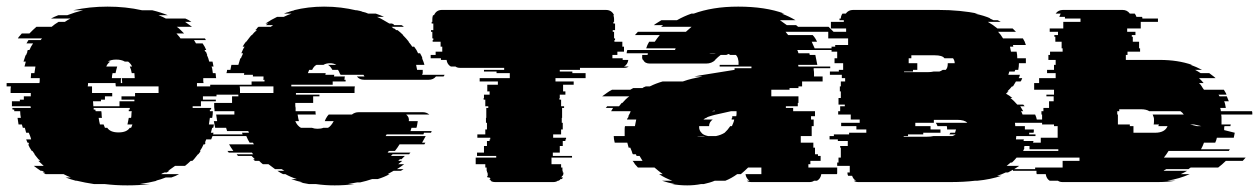

<svg xmlns="http://www.w3.org/2000/svg" viewBox="-30 -550 3803 580"><path d="M694 -289Q695 -284 695 -279Q695 -274 695 -269H624V-259H583V-249H622V-244H577V-229H552V-224H608Q608 -221 607 -219H604V-214H613V-213Q613 -209 612.5 -204Q612 -199 611 -194H604L601 -174H616Q616 -170 614 -164H611Q610 -160 609 -156.5Q608 -153 607 -149H615Q614 -144 612 -139Q610 -134 608 -129H593L589 -119H591Q589 -115 589 -114H585Q581 -104 574 -94H576Q575 -92 573 -89Q571 -86 569 -84H568L556 -69Q555 -68 554 -67Q553 -66 551 -64H546Q542 -60 538 -56.5Q534 -53 529 -49H499L478 -34H482Q480 -33 478 -32Q476 -31 474 -29H467Q465 -28 462 -27Q459 -26 457 -24H511Q506 -21 500 -18.5Q494 -16 488 -14H471Q464 -11 456 -8.5Q448 -6 440 -4H444Q432 -1 419 1.5Q406 4 392 6H423Q407 8 390 9Q373 10 355 10Q336 10 319.5 9Q303 8 286 6H254Q241 4 227.5 1.5Q214 -1 202 -4H199Q191 -6 183.5 -8.5Q176 -11 168 -14H184Q179 -16 173 -18.5Q167 -21 162 -24H108L99 -29H106L97 -34H93Q81 -42 72 -49H102Q98 -53 94 -56.5Q90 -60 86 -64H91Q90 -66 89 -67Q88 -68 86 -69L74 -84H75L68 -94H66Q59 -104 55 -114H58Q56 -118 56 -119H53L49 -129H64Q63 -134 61 -139Q59 -144 57 -149H49Q48 -153 47 -156.5Q46 -160 45 -164H39L36 -174H26L23 -194H33Q32 -199 31.5 -204Q31 -209 31 -213V-214H13V-219H8Q8 -221 7.5 -222Q7 -223 7 -224H63Q63 -227 62 -229H6V-244H30V-249H42V-259H63V-269H2Q2 -274 2 -279Q2 -284 3 -289H-10V-299H89Q90 -302 90 -307V-314H63Q63 -318 63.5 -321.5Q64 -325 64 -329H74L77 -349H44Q45 -353 46 -356.5Q47 -360 48 -364H41Q43 -369 44.5 -374.5Q46 -380 48 -384H49Q50 -386 51 -389Q52 -392 53 -394H52Q52 -395 54 -399H59Q63 -409 70 -419H50L56 -429H93Q94 -431 97 -434H24Q26 -438 29.5 -441.5Q33 -445 36 -449H59Q64 -454 69.5 -459.5Q75 -465 80 -469H126Q135 -477 147 -484H166Q170 -487 174.5 -489.5Q179 -492 183 -494H124Q133 -499 146 -504H173Q196 -513 221 -519H191Q240 -530 295 -530Q350 -530 399 -519H430Q455 -513 477 -504H449Q462 -499 471 -494H530Q535 -492 539.5 -489.5Q544 -487 548 -484H529L550 -469H504Q510 -465 515.5 -459.5Q521 -454 526 -449H503Q506 -445 509.5 -441.5Q513 -438 515 -434H589L592 -429H556L562 -419H582Q589 -409 593 -399H588Q590 -395 590 -394H592L596 -384H595Q597 -380 599 -374.5Q601 -369 602 -364H612L615 -349H609Q611 -345 611.5 -339.5Q612 -334 613 -329H621Q622 -325 622 -321.5Q622 -318 623 -314H584V-307Q584 -302 585 -299H565V-289ZM310 -329Q309 -325 308.5 -321.5Q308 -318 308 -314H336Q335 -311 335 -308Q335 -305 335 -302V-299H339V-302Q339 -305 338.5 -308Q338 -311 338 -314H377Q377 -318 376.5 -321.5Q376 -325 376 -329H368Q367 -335 365.5 -340Q364 -345 362 -349H369Q365 -358 357 -364H347Q337 -370 321 -370Q305 -370 296 -364H303Q299 -361 296 -357.5Q293 -354 291 -349H324Q323 -345 321.5 -340Q320 -335 319 -329ZM378 -269H449V-289H320Q319 -293 319 -299H236Q236 -293 235 -289H248V-269H309V-259H287V-249H275V-244H251Q251 -240 251.5 -236.5Q252 -233 252 -229H331V-244H376V-249H337V-259H378ZM362 -219V-224H253V-219H258V-218Q258 -217 258.5 -216Q259 -215 259 -214H276Q277 -209 277 -204Q277 -199 278 -194H268Q270 -181 272 -174H283Q285 -168 287 -164H294Q303 -150 328 -150Q353 -150 362 -164H366Q367 -166 368 -168.5Q369 -171 370 -174H355Q356 -179 357 -183.5Q358 -188 359 -194H366Q367 -199 367 -204Q367 -209 368 -214H359V-219Z M1245 -324H1313Q1313 -323 1312 -322Q1311 -321 1310 -319H1287Q1279 -309 1265 -309H1070Q1056 -309 1048 -319H1071L1068 -324H999L996 -329Q995 -333 991 -339H974Q968 -350 961 -354H986Q978 -359 967 -359Q955 -359 947 -354H926Q918 -350 913 -339H904Q902 -335 900 -329H954Q953 -327 953 -324H980Q979 -322 979 -319H1012Q1011 -317 1011 -314Q1011 -311 1010 -309H1014V-304H975V-294H850V-289H1042Q1041 -284 1041 -279Q1041 -274 1041 -269H864V-264H935V-259H916V-239H862Q862 -235 862 -231.5Q862 -228 863 -224V-214H923Q923 -207 924 -204H869Q871 -191 873 -184H862Q868 -170 879 -164H912Q920 -161 929 -161Q940 -161 947 -164H961Q970 -169 978 -184H951L954 -191Q956 -195 958.5 -198.5Q961 -202 963 -204H1033Q1042 -211 1053 -211H1248Q1258 -211 1267 -204H1197Q1207 -196 1205 -184H1232Q1231 -180 1230.5 -175Q1230 -170 1228 -164H1213L1210 -154H1274L1272 -149H1251L1249 -144H1138L1135 -139H1256L1245 -119H1255L1252 -114H1177Q1174 -109 1170.5 -104Q1167 -99 1163 -94H1145Q1144 -93 1143 -92Q1142 -91 1141 -89H1210Q1209 -88 1208 -87Q1207 -86 1206 -84H1156Q1155 -83 1154 -82Q1153 -81 1151 -79H1193L1183 -69H1178L1173 -64H1185L1173 -54H1191Q1186 -50 1180.5 -46.5Q1175 -43 1169 -39H1189L1181 -34H1159L1141 -24H1147Q1131 -15 1111 -9H1094Q1085 -6 1076 -3.5Q1067 -1 1058 1H1049Q1042 2 1035 3.5Q1028 5 1021 6H1041Q1027 8 1012 9Q997 10 981 10Q966 10 952 9Q938 8 924 6H903Q896 5 889.5 3.5Q883 2 876 1H885Q876 -1 867 -3.5Q858 -6 850 -9H867Q848 -15 832 -24H825Q821 -26 816.5 -28.5Q812 -31 808 -34H829L821 -39H801L781 -54H764Q761 -56 758 -59Q755 -62 753 -64H740L735 -69H740L730 -79H689Q686 -82 685 -84H735Q732 -87 731 -89H661Q660 -91 657 -94H675Q671 -99 668 -104Q665 -109 662 -114H737L734 -119H724Q721 -124 718.5 -129Q716 -134 714 -139H594L592 -144H703L701 -149H722L720 -154H656L653 -164H620Q619 -169 618 -174Q617 -179 616 -184H626L623 -204H678V-214H618V-219Q617 -224 617 -229Q617 -234 617 -239H671V-259H690V-264H619V-269H796V-289H605V-294H730V-304H769V-309H765Q766 -311 766 -314Q766 -317 766 -319H734V-324H707Q707 -327 708 -329H654Q656 -335 656 -339H666L669 -354H690L696 -374H698Q699 -378 701 -381.5Q703 -385 704 -389H699Q701 -394 703.5 -399.5Q706 -405 709 -409H703Q705 -413 707.5 -416.5Q710 -420 713 -424H714Q718 -429 722 -434.5Q726 -440 730 -444H731Q737 -452 746 -459H741L747 -464H745L751 -469H788Q790 -471 792 -472Q794 -473 795 -474H773Q775 -476 777 -477Q779 -478 780 -479H772Q790 -491 807 -499H827Q833 -502 839 -504.5Q845 -507 851 -509H828Q832 -511 835.5 -512Q839 -513 843 -514H842Q847 -516 851.5 -517Q856 -518 860 -519H857Q901 -530 949 -530Q976 -530 1000 -527Q1024 -524 1045 -519H1048Q1053 -518 1057.5 -517Q1062 -516 1066 -514H1067Q1071 -513 1074.5 -512Q1078 -511 1082 -509H1105Q1120 -504 1130 -499H1109Q1119 -495 1128 -489.5Q1137 -484 1146 -479H1154Q1156 -478 1158 -477Q1160 -476 1161 -474H1183Q1185 -473 1186.5 -472Q1188 -471 1190 -469H1153L1159 -464H1161L1167 -459H1171Q1176 -455 1180 -451.5Q1184 -448 1188 -444H1187Q1192 -439 1196.5 -434Q1201 -429 1205 -424H1204Q1207 -420 1210 -416.5Q1213 -413 1215 -409H1221Q1225 -404 1228 -399Q1231 -394 1233 -389H1239Q1241 -385 1243 -381.5Q1245 -378 1246 -374H1245Q1247 -369 1249 -364Q1251 -359 1252 -354H1227L1230 -339H1247V-329Z M1722 -339H1661V-334H1699V-329H1739V-314H1648V-304H1703V-294H1671V-274H1678V-264H1661V-254H1660V-249H1665V-229H1674V-224H1668V-194H1667V-179H1670V-159H1665V-144H1641V-134H1680V-129H1678V-124H1670V-109H1661V-89H1640V-79H1698V-74H1636V-54H1665V-44H1669V-34H1670V-29H1672V-27Q1672 -25 1671.5 -23Q1671 -21 1670 -19H1668L1666 -14H1671Q1670 -12 1667 -9H1663Q1662 -6 1657 -4H1655Q1650 0 1641 0H1466Q1457 0 1452 -4H1454Q1452 -5 1448 -9H1452Q1451 -11 1450 -12Q1449 -13 1448 -14H1443L1441 -19H1444Q1443 -22 1443 -27V-29H1441V-34H1440V-44H1436V-54H1407V-74H1469V-79H1411V-89H1432V-109H1441V-124H1449V-129H1451V-134H1412V-144H1436V-159H1441V-179H1438V-194H1439V-224H1445V-229H1436V-249H1431V-254H1432V-264H1449V-274H1442V-294H1474V-304H1419V-314H1510V-329H1470V-334H1432V-339H1493V-345H1360Q1351 -345 1346 -349H1332Q1321 -355 1319 -369H1302V-374H1271V-384H1286V-394H1306V-409H1301V-424H1277V-429H1279V-434H1276V-454H1272V-459H1279V-479H1274V-484H1276V-493Q1276 -498 1278 -504H1281Q1288 -520 1305 -520H1800Q1818 -520 1825 -504H1823Q1825 -498 1825 -493V-484H1823V-479H1828V-459H1821V-454H1825V-434H1828V-429H1826V-424H1850V-409H1855V-394H1835V-384H1820V-374H1851V-369H1868Q1866 -355 1855 -349H1869Q1864 -345 1855 -345H1722Z M2412 -54V-44H2499V-27Q2499 -25 2498 -24H2451Q2449 -10 2438 -4H2429Q2424 0 2415 0H2240Q2231 0 2226 -4H2234Q2224 -11 2222 -24H2270V-44H2230Q2225 -39 2219.5 -34Q2214 -29 2208 -24H2197Q2179 -11 2161 -4H2129Q2122 -1 2113.5 1.5Q2105 4 2096 6H2088Q2078 8 2067.5 9Q2057 10 2046 10Q2034 10 2022.5 9Q2011 8 2000 6H2008Q1998 4 1988.5 1.5Q1979 -1 1970 -4H2001Q1979 -12 1961 -24H1972Q1965 -29 1959 -34Q1953 -39 1947 -44H1897L1888 -54Q1887 -56 1885 -59Q1883 -62 1881 -64H1911Q1909 -68 1906.5 -71.5Q1904 -75 1902 -79H1893Q1893 -80 1891 -84H1882L1879 -89H1880L1874 -104H1869Q1868 -108 1867 -111.5Q1866 -115 1865 -119H1827Q1824 -130 1824 -139H1857V-149Q1857 -154 1857 -159.5Q1857 -165 1858 -169H1888Q1889 -174 1890 -179.5Q1891 -185 1892 -189H1864L1866 -194H1867L1869 -199H1868Q1870 -203 1872 -206.5Q1874 -210 1875 -214H1816L1822 -224H1800Q1803 -227 1804 -229H1840Q1842 -231 1844 -234Q1846 -237 1848 -239H1850Q1860 -251 1871 -259H1789Q1796 -264 1803.5 -269.5Q1811 -275 1819 -279H1874L1883 -284H1911Q1913 -286 1916 -287Q1919 -288 1921 -289H1933Q1951 -298 1972 -304H2033Q2047 -309 2061.5 -312.5Q2076 -316 2092 -319H2067L2083 -322L2189 -339V-344H2240V-349H2144V-354H2201Q2201 -359 2201 -362.5Q2201 -366 2200 -369Q2199 -378 2193 -384H2176Q2175 -385 2171 -387L2164 -384H2147Q2143 -381 2139 -377.5Q2135 -374 2130 -369H2131Q2120 -358 2103 -358H1933Q1918 -358 1913 -369H1912Q1909 -374 1910 -380V-384H1926Q1927 -386 1927 -389H1863Q1863 -393 1865 -399H2009Q2009 -400 2011 -404H1922Q1925 -414 1931 -424H1948Q1951 -429 1955 -434Q1959 -439 1963 -444H1888L1897 -454H2042Q2046 -458 2050.5 -461.5Q2055 -465 2059 -469H1967L1973 -474H1945Q1950 -478 1956 -481.5Q1962 -485 1968 -489H2015Q2036 -501 2059 -509H2066Q2093 -519 2126.5 -524.5Q2160 -530 2200 -530Q2282 -530 2339 -509H2331Q2342 -505 2352.5 -500Q2363 -495 2373 -489H2326L2347 -474H2375L2381 -469H2473L2488 -454H2343Q2345 -452 2347 -449Q2349 -446 2351 -444H2425Q2429 -440 2432.5 -434.5Q2436 -429 2438 -424H2422L2431 -404H2520Q2522 -400 2522 -399H2378Q2380 -397 2380.5 -394Q2381 -391 2382 -389H2415Q2415 -388 2415.5 -387Q2416 -386 2416 -384H2433L2439 -354H2381Q2381 -353 2381.5 -352Q2382 -351 2382 -349H2478V-344H2428V-339Q2429 -334 2429 -329Q2429 -324 2429 -319H2455V-304H2393V-289H2382V-284H2355V-279H2300V-259H2382V-239H2380V-229H2344V-224H2366V-214H2432V-199H2420V-189H2428V-169H2422V-139H2389V-119H2427V-104H2432V-84H2441V-79H2449V-64H2418V-54ZM2122 -390Q2115 -390 2112 -389H2133Q2130 -390 2122 -390ZM2129 -216 2120 -214H2129ZM2095 -189H2123Q2112 -181 2112 -169H2082V-166Q2082 -156 2089 -149Q2094 -142 2109 -139H2133Q2148 -142 2159 -149Q2168 -157 2176 -169H2181Q2183 -174 2185 -178.5Q2187 -183 2188 -189H2180Q2180 -191 2180.5 -192Q2181 -193 2181 -194H2182V-199H2194Q2195 -203 2195 -206.5Q2195 -210 2195 -214H2178L2129 -203Q2125 -202 2121.5 -201Q2118 -200 2115 -199Q2112 -198 2109 -197Q2106 -196 2104 -194H2103Q2101 -193 2099 -192Q2097 -191 2095 -189ZM2100 -139H2075Q2079 -138 2087 -138Q2090 -138 2093.5 -138Q2097 -138 2100 -139Z M3079 -149V-144H3098V-139H3040L3039 -129H3063Q3063 -128 3062.5 -127Q3062 -126 3062 -124H3092Q3091 -120 3090 -116.5Q3089 -113 3088 -109H3065Q3065 -108 3063 -104H3065L3063 -99Q3059 -89 3052 -79Q3049 -76 3048 -74H3041Q3038 -70 3034.5 -66.5Q3031 -63 3027 -59H3023L3011 -49H3049Q3042 -44 3033.5 -39Q3025 -34 3015 -29H3008Q3002 -26 2995.5 -23.5Q2989 -21 2982 -19H2995Q2963 -8 2922 -4H2915Q2899 -2 2880 -1Q2861 0 2840 0H2563Q2554 0 2549 -4H2556Q2548 -8 2544 -19H2532Q2531 -21 2530.5 -23Q2530 -25 2530 -27V-29H2537V-49H2499V-59H2503V-74H2510V-104H2508V-109H2531V-124H2501V-129H2476V-139H2489V-144H2535V-149H2587V-159H2557V-169H2511V-179H2567V-189H2540V-204H2502V-214H2508V-229H2522V-234H2503V-254H2510V-274H2507V-289H2510V-304H2523V-314H2513V-324H2477V-334H2504V-339H2517V-359H2491V-374H2499V-394H2482V-409H2493V-414H2532V-434H2472V-454H2526V-464H2480V-484H2519V-489H2506V-494H2510Q2510 -502 2515 -509H2525Q2533 -520 2547 -520H2804Q2839 -520 2869 -517Q2899 -514 2924 -509H2914Q2943 -503 2963 -494H2959Q2962 -493 2965 -492Q2968 -491 2971 -489H2984L2993 -484H2954Q2970 -475 2983 -464H3029L3039 -454H2985Q2993 -446 3000 -434H3060Q3066 -425 3069 -414H3030Q3030 -413 3030.5 -412Q3031 -411 3031 -409H3021L3024 -394H3041Q3042 -390 3042.5 -384.5Q3043 -379 3043 -374H3069V-359H3048Q3048 -354 3047.5 -349Q3047 -344 3046 -339H3037L3035 -334H3019L3016 -324H3051Q3050 -322 3049.5 -319Q3049 -316 3047 -314H3058Q3057 -312 3056 -309Q3055 -306 3053 -304H3039L3030 -289H3027Q3024 -285 3020.5 -281.5Q3017 -278 3013 -274H3017Q3015 -273 3013 -271Q3011 -269 3009 -267Q3020 -261 3028 -254H3022Q3033 -246 3043 -234H3061Q3064 -231 3065 -229H3052L3061 -214H3054Q3056 -212 3057 -209Q3058 -206 3059 -204H3097Q3099 -200 3100 -196.5Q3101 -193 3102 -189H3129Q3131 -183 3131 -179H3036L3037 -169H3066V-159H3093Q3093 -157 3093 -154Q3093 -151 3092 -149ZM2728 -334H2701V-332H2771Q2777 -332 2782 -332.5Q2787 -333 2791 -334H2808Q2812 -335 2818 -339H2827Q2833 -345 2833 -357V-359H2854Q2854 -367 2849 -374H2823Q2817 -383 2793 -383H2723V-374H2715V-359H2741V-339H2728ZM2847 -139Q2851 -140 2857 -144H2838Q2839 -145 2841 -149H2855L2858 -159H2831V-162Q2831 -167 2830 -169H2802Q2801 -173 2797 -179H2892Q2884 -188 2861 -188H2791V-179H2735V-169H2781V-159H2811V-149H2759V-144H2713V-139H2700V-137H2770Q2776 -137 2781 -137.5Q2786 -138 2790 -139Z M3500 -94Q3494 -84 3486 -74H3733L3724 -64H3673Q3662 -53 3650 -44H3567Q3566 -43 3564 -42Q3562 -41 3560 -39H3493Q3492 -38 3489.5 -37Q3487 -36 3485 -34H3556Q3548 -29 3537 -24H3564Q3533 -10 3496 -4H3521Q3508 -2 3494.5 -1Q3481 0 3467 0H3180Q3171 0 3166 -4H3141Q3131 -10 3129 -24H3102Q3102 -25 3101.5 -25.5Q3101 -26 3101 -27V-34H3030V-39H3097V-44H3180V-64H3231V-74H2985V-94H3167V-99H3080V-119H3114V-134H3165V-169H3154V-174H3118V-204H3116V-214H3122V-224H3139V-244H3153V-259H3131V-264H3154V-279H3094V-299H3109V-314H3159V-329H3133V-339H3154V-354H3159V-369H3137V-384H3142V-394H3180V-404H3177V-424H3158V-439H3155V-444H3166V-454H3141V-464H3182V-484H3234V-494H3187V-499H3170Q3172 -505 3174 -509H3159Q3167 -520 3181 -520H3361Q3375 -520 3383 -509H3398Q3402 -503 3403 -499H3420Q3421 -497 3421 -494H3468V-484H3416V-464H3375V-454H3400V-444H3389V-439H3392V-424H3411V-404H3414V-394H3376V-384H3371V-369H3473Q3528 -369 3571 -354H3567Q3584 -348 3601 -339H3580Q3588 -335 3597 -329H3623Q3628 -325 3633 -321.5Q3638 -318 3642 -314H3592Q3596 -310 3599.5 -306.5Q3603 -303 3606 -299H3592Q3597 -295 3600 -289.5Q3603 -284 3607 -279H3667Q3669 -275 3671.5 -271.5Q3674 -268 3675 -264H3651L3654 -259H3676L3682 -244H3668Q3670 -240 3671 -234.5Q3672 -229 3673 -224H3656Q3658 -218 3658 -214H3752Q3753 -212 3753 -209Q3753 -206 3753 -204H3659Q3660 -199 3660 -194Q3660 -189 3660 -184V-174H3688Q3687 -172 3687 -169H3669Q3668 -166 3668 -163Q3668 -160 3668 -157L3700 -149L3697 -134H3646Q3645 -130 3644 -126.5Q3643 -123 3641 -119H3607Q3605 -114 3603 -109Q3601 -104 3598 -99H3685L3682 -94ZM3347 -174H3383V-169H3394V-149H3459Q3489 -149 3497 -169H3469L3471 -174H3455Q3456 -177 3456 -184Q3456 -187 3456 -190Q3456 -193 3455 -196L3452 -204H3546Q3542 -210 3536 -214H3442Q3433 -220 3416 -220H3351V-214H3345V-204H3347ZM3599 -169 3577 -174H3565L3586 -169Z"/></svg>

Font: Rubik Glitch
Style: Regular
Weight: 400
Designer: Hubert and Fischer, NaN
Foundry: Hubert and Fischer, NaN
Version: Version 2.200